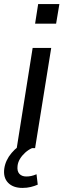

<svg xmlns="http://www.w3.org/2000/svg" viewBox="-46 -726 311 941"><path d="M36 0 114 -491H205L126 0ZM126 -610 141 -706H245L229 -610ZM64 195Q18 195 -6.5 169.5Q-31 144 -25 100Q-19 59 10.5 24Q40 -11 86 -34L111 0Q93 8 77.5 22Q62 36 52 52.5Q42 69 40 87Q37 113 49 126Q61 139 83 139Q95 139 107 136.5Q119 134 133 128L139 179Q123 186 104.5 190.5Q86 195 64 195Z"/></svg>

Font: Nunito Sans 10pt SemiCondensed Medium
Style: Italic
Weight: 500
Width: 4
Italic angle: -9°
Designer: Vernon Adams
Foundry: Vernon Adams
Version: Version 3.101;gftools[0.9.27]